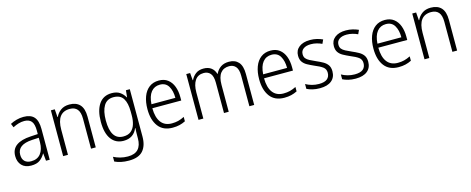

<svg xmlns="http://www.w3.org/2000/svg" viewBox="-37 -1228 5292 2155"><g transform="rotate(-15 2609.0 -151.0)"><path d="M246 -541Q329 -541 368 -497Q407 -453 407 -358V0H364L355 -87H353Q329 -44 292.5 -17Q256 10 191 10Q120 10 81.5 -31Q43 -72 43 -139Q43 -219 100.5 -260.5Q158 -302 268 -308L352 -313V-352Q352 -430 324.5 -462Q297 -494 242 -494Q209 -494 176 -484.5Q143 -475 109 -457L91 -501Q124 -519 164 -530Q204 -541 246 -541ZM274 -266Q101 -256 101 -139Q101 -89 128 -63Q155 -37 202 -37Q275 -37 313 -85Q351 -133 352 -217V-270Z M779 -542Q858 -542 900 -497Q942 -452 942 -356V0H887V-349Q887 -423 857.5 -458Q828 -493 771 -493Q619 -493 619 -292V0H563V-532H608L615 -440H619Q638 -483 678 -512.5Q718 -542 779 -542Z M1271 -542Q1328 -542 1364.5 -517.5Q1401 -493 1424 -452H1427L1435 -532H1480V18Q1480 124 1429 182Q1378 240 1265 240Q1215 240 1175 231.5Q1135 223 1101 207V152Q1136 170 1177.5 181Q1219 192 1266 192Q1347 192 1386 149Q1425 106 1425 24V-8Q1425 -28 1425.5 -49.5Q1426 -71 1428 -94H1424Q1404 -44 1364 -17Q1324 10 1265 10Q1174 10 1122.5 -59.5Q1071 -129 1071 -262Q1071 -393 1122 -467.5Q1173 -542 1271 -542ZM1278 -493Q1202 -493 1165.5 -432Q1129 -371 1129 -262Q1129 -38 1274 -38Q1330 -38 1363 -65Q1396 -92 1410.5 -138Q1425 -184 1425 -241V-287Q1425 -385 1391.5 -439Q1358 -493 1278 -493Z M1819 -542Q1881 -542 1922.5 -510Q1964 -478 1984.5 -423.5Q2005 -369 2005 -300V-260H1669Q1670 -152 1713 -95.5Q1756 -39 1838 -39Q1879 -39 1912.5 -47.5Q1946 -56 1984 -75V-24Q1950 -7 1914.5 1.5Q1879 10 1835 10Q1724 10 1668.5 -64Q1613 -138 1613 -263Q1613 -346 1636.5 -409Q1660 -472 1706 -507Q1752 -542 1819 -542ZM1818 -494Q1754 -494 1715.5 -446.5Q1677 -399 1671 -306H1949Q1949 -388 1917.5 -441Q1886 -494 1818 -494Z M2633 -542Q2704 -542 2743.5 -498Q2783 -454 2783 -359V0H2727V-355Q2727 -427 2699 -460Q2671 -493 2623 -493Q2557 -493 2522 -448Q2487 -403 2487 -313V0H2432V-352Q2432 -427 2404 -460Q2376 -493 2328 -493Q2260 -493 2226 -443Q2192 -393 2192 -304V0H2136V-532H2181L2188 -447H2192Q2210 -486 2245.5 -514Q2281 -542 2338 -542Q2392 -542 2426.5 -516Q2461 -490 2474 -444H2478Q2499 -490 2537.5 -516Q2576 -542 2633 -542Z M3117 -542Q3179 -542 3220.5 -510Q3262 -478 3282.5 -423.5Q3303 -369 3303 -300V-260H2967Q2968 -152 3011 -95.5Q3054 -39 3136 -39Q3177 -39 3210.5 -47.5Q3244 -56 3282 -75V-24Q3248 -7 3212.5 1.5Q3177 10 3133 10Q3022 10 2966.5 -64Q2911 -138 2911 -263Q2911 -346 2934.5 -409Q2958 -472 3004 -507Q3050 -542 3117 -542ZM3116 -494Q3052 -494 3013.5 -446.5Q2975 -399 2969 -306H3247Q3247 -388 3215.5 -441Q3184 -494 3116 -494Z M3729 -138Q3729 -68 3681.5 -29Q3634 10 3546 10Q3498 10 3460 0.5Q3422 -9 3395 -23V-79Q3426 -61 3465.5 -50Q3505 -39 3547 -39Q3613 -39 3643.5 -64.5Q3674 -90 3674 -136Q3674 -179 3642.5 -202.5Q3611 -226 3549 -251Q3506 -270 3472.5 -288.5Q3439 -307 3420 -334.5Q3401 -362 3401 -406Q3401 -469 3448 -505.5Q3495 -542 3575 -542Q3617 -542 3653.5 -533Q3690 -524 3721 -510L3700 -464Q3673 -477 3640 -485.5Q3607 -494 3573 -494Q3518 -494 3486.5 -471.5Q3455 -449 3455 -408Q3455 -378 3469.5 -360Q3484 -342 3511.5 -327.5Q3539 -313 3580 -295Q3622 -277 3656 -258Q3690 -239 3709.5 -211Q3729 -183 3729 -138Z M4145 -138Q4145 -68 4097.5 -29Q4050 10 3962 10Q3914 10 3876 0.5Q3838 -9 3811 -23V-79Q3842 -61 3881.5 -50Q3921 -39 3963 -39Q4029 -39 4059.5 -64.5Q4090 -90 4090 -136Q4090 -179 4058.5 -202.5Q4027 -226 3965 -251Q3922 -270 3888.5 -288.5Q3855 -307 3836 -334.5Q3817 -362 3817 -406Q3817 -469 3864 -505.5Q3911 -542 3991 -542Q4033 -542 4069.5 -533Q4106 -524 4137 -510L4116 -464Q4089 -477 4056 -485.5Q4023 -494 3989 -494Q3934 -494 3902.5 -471.5Q3871 -449 3871 -408Q3871 -378 3885.5 -360Q3900 -342 3927.5 -327.5Q3955 -313 3996 -295Q4038 -277 4072 -258Q4106 -239 4125.5 -211Q4145 -183 4145 -138Z M4445 -542Q4507 -542 4548.5 -510Q4590 -478 4610.5 -423.5Q4631 -369 4631 -300V-260H4295Q4296 -152 4339 -95.5Q4382 -39 4464 -39Q4505 -39 4538.5 -47.5Q4572 -56 4610 -75V-24Q4576 -7 4540.5 1.5Q4505 10 4461 10Q4350 10 4294.5 -64Q4239 -138 4239 -263Q4239 -346 4262.5 -409Q4286 -472 4332 -507Q4378 -542 4445 -542ZM4444 -494Q4380 -494 4341.5 -446.5Q4303 -399 4297 -306H4575Q4575 -388 4543.5 -441Q4512 -494 4444 -494Z M4978 -542Q5057 -542 5099 -497Q5141 -452 5141 -356V0H5086V-349Q5086 -423 5056.5 -458Q5027 -493 4970 -493Q4818 -493 4818 -292V0H4762V-532H4807L4814 -440H4818Q4837 -483 4877 -512.5Q4917 -542 4978 -542Z"/></g></svg>

Font: Noto Sans Lao Looped SemiCondensed Light
Style: Regular
Weight: 300
Width: 4
Designer: Mark Frömberg, Ben Mitchell
Foundry: The Fontpad Ltd
Version: Version 1.002; ttfautohint (v1.8.4.7-5d5b)